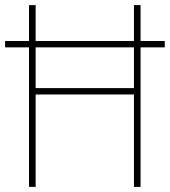

<svg xmlns="http://www.w3.org/2000/svg" viewBox="-20 -734 667 754"><path d="M94 0H120V-363H506V0H532V-548H627V-573H532V-714H506V-573H120V-714H94V-573H0V-548H94ZM120 -388V-548H506V-388Z"/></svg>

Font: Noto Sans Ethiopic SemiCondensed Thin
Style: Regular
Weight: 100
Width: 4
Designer: Monotype Design Team
Foundry: Monotype Imaging Inc.
Version: Version 2.102